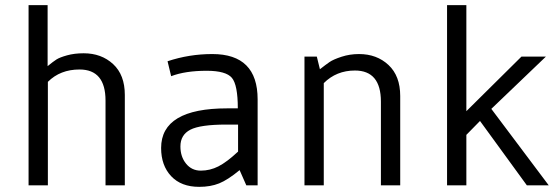

<svg xmlns="http://www.w3.org/2000/svg" viewBox="-20 -720 2175 746"><path d="M465 0H390V-329Q390 -450 289 -450Q214 -450 166 -402V0H91V-700H165V-463Q187 -481 199.5 -489Q212 -497 240.5 -505Q269 -513 305 -513Q374 -513 419.5 -471Q465 -429 465 -351Z M863 -299H904Q904 -390 881 -417.5Q858 -445 783 -445Q700 -445 645 -424L631 -482Q715 -510 805 -510Q981 -510 981 -334V0H937L911 -59Q865 -21 831.5 -7.5Q798 6 754 6Q684 6 645 -35.5Q606 -77 606 -145Q606 -299 863 -299ZM905 -236H860Q758 -236 719.5 -216Q681 -196 681 -151Q681 -111 703 -84Q725 -57 760 -57Q796 -57 828.5 -73.5Q861 -90 905 -131Z M1238 -397V0H1163V-500H1211L1223 -451Q1246 -469 1260.5 -479Q1275 -489 1307 -499.5Q1339 -510 1375 -510Q1444 -510 1489.5 -467.5Q1535 -425 1535 -347V0H1460V-325Q1460 -446 1359 -446Q1287 -446 1238 -397Z M1717 -700H1792V-288L2006 -500H2101L1889 -297L2112 0H2027L1845 -250L1792 -196V0H1717Z"/></svg>

Font: Gudea
Style: Regular
Weight: 400
Designer: Agustina Mingote
Foundry: Agustina Mingote
Version: Version 1.002